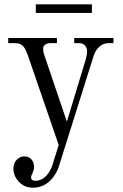

<svg xmlns="http://www.w3.org/2000/svg" viewBox="-20 -632 570 890"><path d="M146 -572H406V-612H146ZM18 -432H51C87 -432 97 -409 110 -373L252 40L225 127C214 164 188 206 144 206C127 206 124 197 124 191C124 185 127 177 130 172C134 164 138 152 138 144C138 118 125 93 92 93C82 93 70 96 58 108C49 116 42 132 42 150C42 175 54 198 70 213C87 230 107 238 134 238C202 238 241 179 253 139L414 -373C428 -415 456 -432 483 -432H506V-456H324V-432H348C370 -432 384 -415 384 -393C384 -385 379 -359 373 -342L290 -68L186 -375C180 -391 180 -402 180 -408C180 -424 198 -432 212 -432H244V-456H18Z"/></svg>

Font: Old Standard
Style: Regular
Weight: 400
Designer: Alexey Kryukov <alexios@thessalonica.org.ru>
Version: Version 2.0